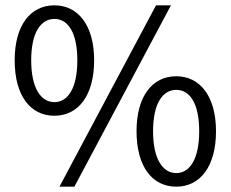

<svg xmlns="http://www.w3.org/2000/svg" viewBox="-20 -688 865 720"><path d="M35 -462C35 -329 94 -254 184 -254C273 -254 333 -329 333 -462C333 -593 273 -668 184 -668C94 -668 35 -593 35 -462ZM565 -668 203 12H259L621 -668ZM270 -462C270 -358 235 -305 184 -305C133 -305 97 -358 97 -462C97 -566 133 -617 184 -617C235 -617 270 -566 270 -462ZM492 -196C492 -63 551 12 641 12C730 12 790 -63 790 -196C790 -327 730 -402 641 -402C551 -402 492 -327 492 -196ZM727 -196C727 -92 692 -39 641 -39C590 -39 554 -92 554 -196C554 -300 590 -351 641 -351C692 -351 727 -300 727 -196Z"/></svg>

Font: Cambridge Sans
Style: Regular
Weight: 400
Version: Version 2.020;PS 002.020;hotconv 1.0.88;makeotf.lib2.5.64775